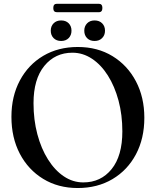

<svg xmlns="http://www.w3.org/2000/svg" viewBox="-20 -956 804 991"><path d="M381.5 -713.5Q483.5 -713.5 560.8 -666.2Q638 -619 681.5 -536.5Q725 -454 725 -348Q725 -241 681.5 -159.2Q638 -77.5 560.5 -31.5Q483 14.5 381 14.5Q280 14.5 202.8 -32.8Q125.5 -80 82.2 -162.8Q39 -245.5 39 -353Q39 -459 82.5 -540.5Q126 -622 203.2 -667.8Q280.5 -713.5 381.5 -713.5ZM611.5 -278Q611.5 -363 591.8 -436.8Q572 -510.5 536.8 -566.2Q501.5 -622 454.5 -653Q407.5 -684 354 -684Q264.5 -684 208.8 -615.8Q153 -547.5 153 -423.5Q153 -337.5 172.8 -263.2Q192.5 -189 227.8 -133Q263 -77 309.5 -45.8Q356 -14.5 410 -14.5Q500.5 -14.5 556 -83Q611.5 -151.5 611.5 -278ZM295.5 -744.5Q271.5 -744.5 256.8 -759.2Q242 -774 242 -797.5Q242 -821 256.8 -835.8Q271.5 -850.5 295.5 -850.5Q320 -850.5 334.5 -835.8Q349 -821 349 -797.5Q349 -774.5 334.5 -759.5Q320 -744.5 295.5 -744.5ZM468 -744.5Q444 -744.5 429.5 -759.2Q415 -774 415 -797.5Q415 -820.5 429.5 -835.5Q444 -850.5 468 -850.5Q492.5 -850.5 507.2 -835.8Q522 -821 522 -797.5Q522 -774.5 507.2 -759.5Q492.5 -744.5 468 -744.5ZM255 -914.5Q255 -936.5 273.5 -936.5H490Q508.5 -936.5 508.5 -915Q508.5 -893 490 -893H273.5Q255 -893 255 -914.5Z"/></svg>

Font: Fraunces 72pt
Style: Regular
Weight: 400
Version: Version 1.000;[0bf87f6ff]